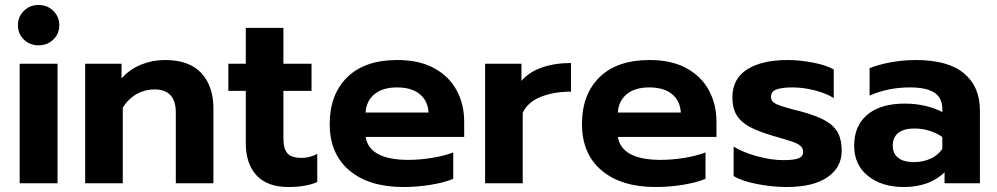

<svg xmlns="http://www.w3.org/2000/svg" viewBox="-20 -736 4003 771"><path d="M52 -635Q52 -669 76 -692.5Q100 -716 135 -716Q170 -716 194 -692.5Q218 -669 218 -635Q218 -600 194 -577Q170 -554 135 -554Q100 -554 76 -577Q52 -600 52 -635ZM59 -480H211V0H59Z M322 -480H468V-421Q501 -458 546.5 -476.5Q592 -495 642 -495Q740 -495 788.5 -442.5Q837 -390 837 -301V0H686V-284Q686 -377 600 -377Q562 -377 529 -358.5Q496 -340 473 -304V0H322Z M967 -161V-371H897V-480H967V-624H1118V-480H1231V-371H1118V-181Q1118 -139 1134 -120.5Q1150 -102 1191 -102Q1224 -102 1254 -118V-5Q1208 15 1138 15Q1054 15 1010.5 -31.5Q967 -78 967 -161Z M1304 -238Q1304 -357 1374.5 -426Q1445 -495 1576 -495Q1662 -495 1722 -463Q1782 -431 1813 -374.5Q1844 -318 1844 -247V-186H1448Q1464 -94 1620 -94Q1666 -94 1715 -102Q1764 -110 1800 -124V-18Q1765 -3 1710 6Q1655 15 1600 15Q1462 15 1383 -51.5Q1304 -118 1304 -238ZM1701 -284Q1698 -332 1665 -358.5Q1632 -385 1574 -385Q1517 -385 1484 -358Q1451 -331 1448 -284Z M1928 -480H2074V-411Q2103 -446 2155 -464.5Q2207 -483 2273 -483V-368Q2204 -368 2151.5 -347Q2099 -326 2079 -283V0H1928Z M2317 -238Q2317 -357 2387.5 -426Q2458 -495 2589 -495Q2675 -495 2735 -463Q2795 -431 2826 -374.5Q2857 -318 2857 -247V-186H2461Q2477 -94 2633 -94Q2679 -94 2728 -102Q2777 -110 2813 -124V-18Q2778 -3 2723 6Q2668 15 2613 15Q2475 15 2396 -51.5Q2317 -118 2317 -238ZM2714 -284Q2711 -332 2678 -358.5Q2645 -385 2587 -385Q2530 -385 2497 -358Q2464 -331 2461 -284Z M2926 -29V-147Q2966 -123 3022 -108Q3078 -93 3126 -93Q3167 -93 3186 -100Q3205 -107 3205 -126Q3205 -141 3194 -150.5Q3183 -160 3160.5 -167.5Q3138 -175 3086 -190Q3025 -208 2990.5 -226.5Q2956 -245 2938.5 -273Q2921 -301 2921 -345Q2921 -420 2980.5 -457.5Q3040 -495 3142 -495Q3192 -495 3245.5 -484.5Q3299 -474 3328 -457V-342Q3299 -361 3252.5 -373Q3206 -385 3162 -385Q3121 -385 3098.5 -377Q3076 -369 3076 -347Q3076 -328 3097.5 -318Q3119 -308 3178 -293L3198 -288Q3261 -271 3296 -250.5Q3331 -230 3345.5 -201.5Q3360 -173 3360 -130Q3360 -64 3303 -24.5Q3246 15 3138 15Q3084 15 3022.5 3.5Q2961 -8 2926 -29Z M3410 -151Q3410 -231 3463 -275.5Q3516 -320 3613 -320Q3656 -320 3695 -311Q3734 -302 3764 -286V-298Q3764 -343 3732 -364Q3700 -385 3634 -385Q3546 -385 3472 -352V-462Q3504 -476 3555 -485.5Q3606 -495 3657 -495Q3787 -495 3851 -441.5Q3915 -388 3915 -292V0H3773V-44Q3712 15 3609 15Q3521 15 3465.5 -29.5Q3410 -74 3410 -151ZM3764 -138V-186Q3713 -220 3652 -220Q3610 -220 3587.5 -202.5Q3565 -185 3565 -151Q3565 -119 3587 -102Q3609 -85 3650 -85Q3687 -85 3717 -99Q3747 -113 3764 -138Z"/></svg>

Font: Prompt SemiBold
Style: Regular
Weight: 600
Designer: Katatrad Team
Foundry: CadsonDemak
Version: Version 1.000